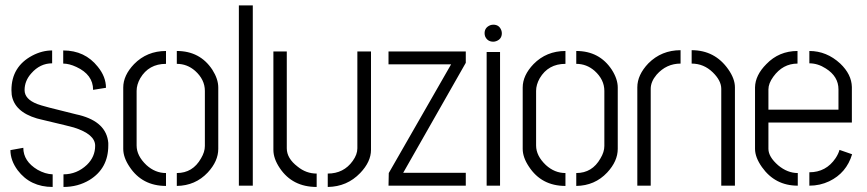

<svg xmlns="http://www.w3.org/2000/svg" viewBox="-20 -704 3289 728"><path d="M19.5 -134.8 68.4 -143.6Q68.4 -92.8 122.1 -60.5Q151.4 -43.9 179.7 -43V4.9Q94.7 4.9 46.9 -58.6Q19.5 -95.7 19.5 -134.8ZM23.4 -362.3Q23.4 -451.2 102.5 -493.2Q139.6 -512.7 177.7 -512.7V-463.9Q131.8 -463.9 98.6 -425.8Q73.2 -397.5 73.2 -362.3Q73.2 -328.1 121.1 -309.6Q139.6 -301.8 268.6 -270.5Q275.4 -268.6 281.2 -267.6Q383.8 -241.2 390.6 -162.1Q390.6 -157.2 390.6 -152.3Q390.6 -65.4 319.3 -21.5Q275.4 4.9 220.7 4.9V-43Q271.5 -43 309.6 -79.1Q340.8 -109.4 340.8 -151.4Q340.8 -195.3 259.8 -220.7Q254.9 -222.7 135.7 -251Q127 -252.9 120.1 -254.9Q34.2 -280.3 24.4 -344.7Q23.4 -353.5 23.4 -362.3ZM219.7 -462.9V-512.7Q301.8 -512.7 350.6 -451.2Q381.8 -413.1 381.8 -371.1L333 -363.3Q333 -420.9 269.5 -450.2Q242.2 -462.9 219.7 -462.9Z M447.3 -139.6V-372.1Q447.3 -418 488.3 -460.9Q537.1 -510.7 609.4 -510.7V-461.9Q543.9 -461.9 511.7 -407.2Q498 -382.8 498 -359.4V-152.3Q498 -113.3 535.2 -78.1Q568.4 -47.9 609.4 -47.9V1Q518.6 1 470.7 -72.3Q447.3 -107.4 447.3 -139.6ZM650.4 1V-47.9Q710.9 -47.9 742.2 -103.5Q756.8 -127.9 756.8 -150.4V-359.4Q756.8 -402.3 719.7 -435.5Q689.5 -461.9 650.4 -461.9V-510.7Q738.3 -510.7 785.2 -439.5Q807.6 -404.3 807.6 -372.1V-139.6Q807.6 -92.8 767.6 -49.8Q720.7 0 650.4 1Z M885.7 0V-683.6H938.5V0Z M1016.6 -135.7V-508.8H1067.4V-141.6Q1067.4 -103.5 1108.4 -72.3Q1140.6 -45.9 1180.7 -45.9V4.9Q1088.9 4.9 1041 -66.4Q1016.6 -102.5 1016.6 -135.7ZM1222.7 4.9V-45.9Q1283.2 -45.9 1317.4 -93.8Q1335 -118.2 1335 -141.6V-508.8H1386.7V-135.7Q1386.7 -90.8 1345.7 -47.9Q1295.9 3.9 1222.7 4.9Z M1453.1 0 1454.1 -47.9 1690.4 -460H1453.1V-508.8H1746.1V-465.8L1508.8 -48.8H1746.1V0Z M1817.4 -578.1Q1817.4 -599.6 1838.9 -608.4Q1844.7 -610.4 1850.6 -610.4Q1873 -610.4 1880.9 -588.9Q1882.8 -583 1882.8 -578.1Q1882.8 -555.7 1861.3 -547.9Q1855.5 -545.9 1850.6 -545.9Q1828.1 -545.9 1819.3 -566.4Q1817.4 -572.3 1817.4 -578.1ZM1825.2 0V-506.8H1876V0Z M1961.9 -139.6V-372.1Q1961.9 -418 2002.9 -460.9Q2051.8 -510.7 2124 -510.7V-461.9Q2058.6 -461.9 2026.4 -407.2Q2012.7 -382.8 2012.7 -359.4V-152.3Q2012.7 -113.3 2049.8 -78.1Q2083 -47.9 2124 -47.9V1Q2033.2 1 1985.4 -72.3Q1961.9 -107.4 1961.9 -139.6ZM2165 1V-47.9Q2225.6 -47.9 2256.8 -103.5Q2271.5 -127.9 2271.5 -150.4V-359.4Q2271.5 -402.3 2234.4 -435.5Q2204.1 -461.9 2165 -461.9V-510.7Q2252.9 -510.7 2299.8 -439.5Q2322.3 -404.3 2322.3 -372.1V-139.6Q2322.3 -92.8 2282.2 -49.8Q2235.4 0 2165 1Z M2396.5 0V-373Q2396.5 -419.9 2438.5 -463.9Q2488.3 -513.7 2560.5 -513.7V-462.9Q2506.8 -462.9 2469.7 -420.9Q2447.3 -394.5 2447.3 -367.2V0ZM2602.5 -462.9V-513.7Q2690.4 -513.7 2741.2 -441.4Q2766.6 -405.3 2766.6 -373V0H2714.8V-367.2Q2714.8 -398.4 2682.6 -429.7Q2648.4 -462.9 2602.5 -462.9Z M2842.8 -139.6V-373Q2843.8 -418.9 2885.7 -460.9Q2933.6 -510.7 3003.9 -510.7V-462.9Q2948.2 -462.9 2912.1 -413.1Q2893.6 -387.7 2893.6 -365.2V-288.1H3159.2V-365.2Q3159.2 -414.1 3111.3 -444.3Q3081.1 -463.9 3048.8 -463.9V-510.7Q3114.3 -510.7 3166 -462.9Q3209 -421.9 3210 -374V-239.3H2893.6V-139.6Q2893.6 -109.4 2930.7 -77.1Q2965.8 -47.9 3004.9 -47.9V0Q2918.9 0 2869.1 -70.3Q2842.8 -107.4 2842.8 -139.6ZM3048.8 0V-50.8Q3112.3 -50.8 3148.4 -104.5Q3159.2 -121.1 3163.1 -135.7L3210.9 -119.1Q3189.5 -47.9 3124 -16.6Q3088.9 0 3048.8 0Z"/></svg>

Font: Post No Bills Jaffna
Style: Regular
Weight: 400
Designer: Kosala Senevirathne, Siva Puranthara, Lasantha Premarathna, Tharique Azeez
Foundry: Mooniak
Version: Version 1.220 ; ttfautohint (v1.6)